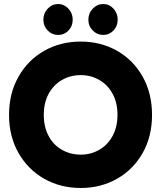

<svg xmlns="http://www.w3.org/2000/svg" viewBox="-20 -921 802 956"><path d="M196 -823Q196 -855 217.5 -878Q239 -901 270 -901Q299 -901 320.5 -878Q342 -855 342 -823Q342 -791 321 -769Q300 -747 270 -747Q239 -747 217.5 -769Q196 -791 196 -823ZM420 -823Q420 -855 442 -878Q464 -901 494 -901Q524 -901 545 -878Q566 -855 566 -823Q566 -791 545 -769Q524 -747 494 -747Q464 -747 442 -769Q420 -791 420 -823ZM25 -349Q25 -456 72 -539Q119 -622 200 -668Q281 -714 382 -714Q482 -714 563 -668Q644 -622 690.5 -539Q737 -456 737 -349Q737 -242 690.5 -159.5Q644 -77 563 -31Q482 15 382 15Q281 15 200 -31Q119 -77 72 -159.5Q25 -242 25 -349ZM565 -349Q565 -409 541 -453.5Q517 -498 475 -522.5Q433 -547 382 -547Q330 -547 288 -522.5Q246 -498 222 -453.5Q198 -409 198 -349Q198 -289 222 -244Q246 -199 288.5 -175Q331 -151 382 -151Q432 -151 474 -175Q516 -199 540.5 -244Q565 -289 565 -349Z"/></svg>

Font: Readiness
Style: Bold
Weight: 700
Designer: Katatrad Team
Foundry: CadsonDemak
Version: Version 1.00;January 16, 2020;FontCreator 12.0.0.2550 64-bit